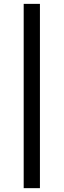

<svg xmlns="http://www.w3.org/2000/svg" viewBox="-20 -770 329 993"><path d="M102.5 203.1V-750H186.5V203.1Z"/></svg>

Font: RobotoFlex
Style: Regular
Weight: 400
Designer: Berlow after Robertson
Foundry: Google
Version: Version 2.136